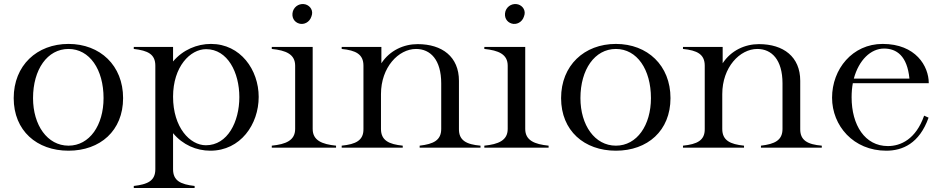

<svg xmlns="http://www.w3.org/2000/svg" viewBox="-20 -733 4675 953"><path d="M320 15C477 15 591 -84 591 -246C591 -408 477 -515 320 -515C163 -515 48 -408 48 -246C48 -84 163 15 320 15ZM320 -10C215 -10 144 -112 144 -246C144 -388 215 -490 320 -490C425 -490 494 -388 494 -246C494 -112 425 -10 320 -10Z M644 190V200H946V190C876 182 839 164 839 107V-72C887 -14 955 15 1024 15C1174 15 1264 -116 1264 -252C1264 -386 1174 -515 1027 -515C958 -515 888 -486 839 -428V-500H644V-490C714 -482 751 -464 751 -407V107C751 164 714 182 644 190ZM1002 -12C923 -12 839 -100 839 -253C839 -402 924 -489 1003 -489C1110 -489 1168 -373 1168 -251C1168 -129 1110 -12 1002 -12Z M1329 -10V0H1648V-10C1578 -17 1532 -36 1532 -93V-500H1329V-490C1399 -483 1445 -464 1445 -407V-93C1445 -36 1399 -17 1329 -10ZM1526 -652C1537 -680 1520 -704 1497 -711C1472 -718 1444 -706 1434 -678C1425 -648 1440 -623 1465 -616C1488 -609 1517 -622 1526 -652Z M2258 -93V-332C2258 -451 2175 -514 2053 -514C1984 -514 1915 -483 1873 -419V-500H1676V-490C1746 -483 1784 -464 1784 -407V-93C1785 -36 1746 -17 1676 -10V0H1979V-10C1910 -17 1871 -36 1871 -93V-266C1871 -399 1958 -490 2045 -490C2116 -490 2170 -437 2170 -319V-93C2170 -37 2132 -18 2063 -10V0H2365V-10C2295 -16 2257 -36 2258 -93Z M2384 -10V0H2703V-10C2633 -17 2587 -36 2587 -93V-500H2384V-490C2454 -483 2500 -464 2500 -407V-93C2500 -36 2454 -17 2384 -10ZM2581 -652C2592 -680 2575 -704 2552 -711C2527 -718 2499 -706 2489 -678C2480 -648 2495 -623 2520 -616C2543 -609 2572 -622 2581 -652Z M3037 15C3194 15 3308 -84 3308 -246C3308 -408 3194 -515 3037 -515C2880 -515 2765 -408 2765 -246C2765 -84 2880 15 3037 15ZM3037 -10C2932 -10 2861 -112 2861 -246C2861 -388 2932 -490 3037 -490C3142 -490 3211 -388 3211 -246C3211 -112 3142 -10 3037 -10Z M3952 -93V-332C3952 -451 3869 -514 3747 -514C3678 -514 3609 -483 3567 -419V-500H3370V-490C3440 -483 3478 -464 3478 -407V-93C3479 -36 3440 -17 3370 -10V0H3673V-10C3604 -17 3565 -36 3565 -93V-266C3565 -399 3652 -490 3739 -490C3810 -490 3864 -437 3864 -319V-93C3864 -37 3826 -18 3757 -10V0H4059V-10C3989 -16 3951 -36 3952 -93Z M4379 15C4459 15 4543 -20 4589 -149L4567 -159C4526 -42 4451 -8 4387 -8C4273 -8 4207 -112 4207 -250C4207 -275 4209 -298 4213 -320H4590C4590 -405 4525 -515 4361 -515C4211 -515 4110 -390 4110 -248C4110 -109 4216 15 4379 15ZM4218 -343C4243 -435 4302 -492 4368 -492C4430 -492 4483 -456 4494 -343Z"/></svg>

Font: Sprat
Style: Regular
Weight: 400
Designer: Ethan Nakache
Foundry: Collletttivo
Version: Version 2.000;Glyphs 3.2 (3217)